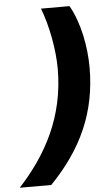

<svg xmlns="http://www.w3.org/2000/svg" viewBox="-125 -774 559 971"><g transform="rotate(-5 155.0 -288.5)"><path d="M-65 158H95C257 -9 340 -190 340 -417C340 -521 317 -645 266 -735H121C157 -642 179 -518 179 -425C179 -182 77 4 -65 158Z"/></g></svg>

Font: Noto Sans UI Black
Style: Italic
Weight: 900
Italic angle: -372°
Designer: Monotype Design Team
Foundry: Monotype Imaging Inc.
Version: Version 1.901